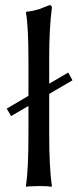

<svg xmlns="http://www.w3.org/2000/svg" viewBox="-20 -718 300 741"><path d="M243.2 -438 259.8 -408.2 169.9 -355.5V-200.2Q169.9 -70.8 180.2 0L178.2 2.9Q164.1 0 129.9 0Q114.3 0 102.1 1Q89.8 1 85.4 2L81.1 2.9L80.1 0Q89.8 -63 89.8 -200.2V-309.1L22.9 -270L5.9 -298.8L89.8 -348.1V-481.9Q89.8 -616.7 80.1 -669.9L82 -672.9Q96.2 -673.8 110.6 -677.2Q125 -680.7 131.1 -682.6Q137.2 -684.6 153.3 -691.2Q169.4 -697.8 170.9 -698.2Q180.2 -698.2 180.2 -688Q169.9 -607.4 169.9 -500V-395Z"/></svg>

Font: Linux Biolinum
Style: Regular
Weight: 400
Designer: Philipp H. Poll
Foundry: Philipp H. Poll
Version: Version 0.6.4